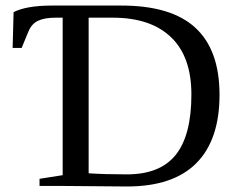

<svg xmlns="http://www.w3.org/2000/svg" viewBox="-20 -675 855 697"><path d="M674.8 -332Q674.8 -469.2 600.8 -540Q526.9 -610.8 389.6 -610.8H301.8V-45.9Q360.4 -42 440.9 -42Q561 -42 617.9 -112.8Q674.8 -183.6 674.8 -332ZM207.5 -610.8H181.2Q142.6 -610.8 118.7 -599.9Q94.7 -588.9 83 -560.1L58.6 -501H25.9L29.3 -630.9Q75.7 -654.8 169.4 -654.8H420.9Q602.1 -654.8 689.5 -574Q776.9 -493.2 776.9 -331.1Q776.9 -167 692.6 -82.5Q608.4 2 440.9 2L207.5 0H123.5V-25.9L207.5 -39.1Z"/></svg>

Font: Liberation Serif
Style: Regular
Weight: 400
Designer: Steve Matteson
Foundry: Ascender Corporation
Version: Version 2.1.5